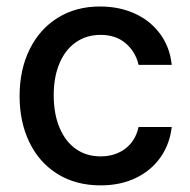

<svg xmlns="http://www.w3.org/2000/svg" viewBox="-20 -557 581 588"><path d="M40 -262.7Q40 -343.3 70.6 -405.5Q101.1 -467.8 156.7 -502.4Q212.4 -537.1 286.1 -537.1Q346.2 -537.1 394 -514.9Q441.9 -492.7 471.2 -452.1Q500.5 -411.6 505.9 -358.4H404.3Q395.5 -397.9 365.2 -424.1Q335 -450.2 288.1 -450.2Q245.1 -450.2 212.6 -427.7Q180.2 -405.3 162.4 -363.5Q144.5 -321.8 144.5 -265.6Q144.5 -208 162.4 -165.8Q180.2 -123.5 212.4 -100.8Q244.6 -78.1 288.1 -78.1Q332.5 -78.1 363.8 -101.8Q395 -125.5 404.3 -168H505.9Q500 -116.2 471.9 -75.7Q443.8 -35.2 396.5 -12.2Q349.1 10.7 288.1 10.7Q212.4 10.7 156.2 -24.2Q100.1 -59.1 70.1 -121.1Q40 -183.1 40 -262.7Z"/></svg>

Font: Pretendard Medium
Style: Regular
Weight: 500
Designer: Base glyphs from Inter by Rasmus Andersson; Hangeul glyphs from Noto Sans CJK(Source Han Sans) by Jang Soo-young and Kan
Foundry: Kil Hyung-jin
Version: Version 1.309